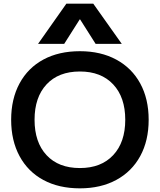

<svg xmlns="http://www.w3.org/2000/svg" viewBox="-20 -1020 873 1050"><path d="M41 -365Q41 -479 87 -564Q133 -649 217.5 -694.5Q302 -740 417 -740Q531 -740 616 -694Q701 -648 747 -563.5Q793 -479 793 -365Q793 -251 747 -166.5Q701 -82 616 -36Q531 10 417 10Q302 10 217.5 -35.5Q133 -81 87 -166Q41 -251 41 -365ZM417 -101Q533 -101 599 -171.5Q665 -242 665 -365Q665 -488 599 -558.5Q533 -629 417 -629Q300 -629 234.5 -558.5Q169 -488 169 -365Q169 -242 234.5 -171.5Q300 -101 417 -101ZM343 -1000H490L646 -780H503L418 -914H416L331 -780H188Z"/></svg>

Font: Enso SemiBold
Style: Regular
Weight: 600
Designer: Coji Morishita
Foundry: UNDERFOREST DESIGN
Version: Version 1.000